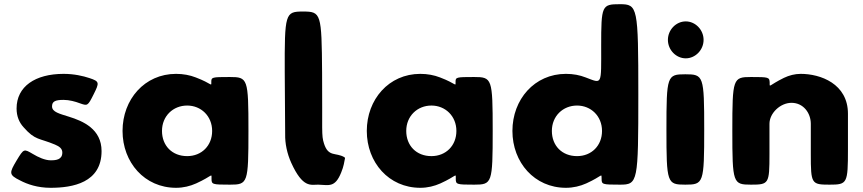

<svg xmlns="http://www.w3.org/2000/svg" viewBox="-20 -880 4111 915"><path d="M283 -528C148 -528 59 -468 59 -363C59 -325 72 -296 92 -274C148 -210 166 -223 242 -191C263 -182 277 -172 277 -153C277 -119 247 -116 222 -116C194 -116 162 -131 137 -146C94 -171 94 -173 59 -115C24 -56 21 -47 76 -20C110 -2 159 15 221 15C326 15 464 -9 464 -160C464 -265 376 -303 308 -324C264 -338 228 -346 228 -373C228 -397 244 -404 283 -404C310 -404 339 -396 360 -388C397 -375 398 -374 426 -430C454 -486 455 -492 406 -508C376 -518 333 -528 283 -528Z M564 -256C564 -106 669 15 819 15C854 15 886 7 915 -6C994 -42 988 -57 988 -29C988 -1 991 0 1076 0C1161 0 1164 -7 1164 -257C1164 -506 1161 -513 1075 -513C989 -513 987 -512 987 -489C987 -465 992 -481 913 -511C885 -522 853 -528 819 -528C669 -528 564 -406 564 -256ZM752 -256C752 -327 805 -377 872 -377C938 -377 991 -327 991 -256C991 -186 941 -136 872 -136C800 -136 752 -186 752 -256Z M1337 -533 1339 -240C1338 -197 1348 -148 1368 -104C1423 17 1461 0 1496 0C1546 1 1576 17 1606 -58C1618 -86 1622 -115 1622 -115C1624 -124 1626 -128 1621 -131C1580 -155 1545 -130 1524 -196C1511 -237 1517 -248 1515 -533C1513 -817 1510 -825 1424 -825C1339 -825 1336 -817 1337 -533Z M1728 -256C1728 -106 1833 15 1983 15C2018 15 2050 7 2079 -6C2158 -42 2152 -57 2152 -29C2152 -1 2155 0 2240 0C2325 0 2328 -7 2328 -257C2328 -506 2325 -513 2239 -513C2153 -513 2151 -512 2151 -489C2151 -465 2156 -481 2077 -511C2049 -522 2017 -528 1983 -528C1833 -528 1728 -406 1728 -256ZM1916 -256C1916 -327 1969 -377 2036 -377C2102 -377 2155 -327 2155 -256C2155 -186 2105 -136 2036 -136C1964 -136 1916 -186 1916 -256Z M2422 -256C2422 -106 2527 15 2677 15C2712 15 2745 7 2774 -6C2853 -42 2846 -57 2847 -29C2847 -1 2849 0 2935 0C3020 0 3022 -12 3022 -430C3022 -848 3019 -860 2934 -860C2848 -860 2845 -854 2845 -662C2845 -470 2851 -481 2771 -511C2743 -522 2712 -528 2677 -528C2527 -528 2422 -406 2422 -256ZM2610 -256C2610 -327 2663 -377 2730 -377C2796 -377 2849 -327 2849 -256C2849 -186 2799 -136 2730 -136C2658 -136 2610 -186 2610 -256Z M3246 0C3333 0 3336 -7 3336 -263C3336 -519 3333 -526 3246 -526C3159 -526 3156 -519 3156 -263C3156 -7 3159 0 3246 0ZM3163 -690C3163 -642 3202 -602 3248 -602C3294 -602 3333 -642 3333 -690C3333 -738 3294 -778 3248 -778C3202 -778 3163 -738 3163 -690Z M3559 0C3644 0 3647 -4 3647 -145V-290C3647 -341 3699 -390 3752 -390C3809 -390 3844 -341 3844 -290V-145C3844 -4 3847 0 3933 0C4018 0 4021 -5 4021 -169V-338C4021 -481 3890 -528 3796 -528C3768 -528 3741 -521 3716 -509C3643 -473 3648 -460 3648 -486C3647 -512 3644 -513 3559 -513C3473 -513 3470 -506 3470 -257C3470 -7 3473 0 3559 0Z"/></svg>

Font: Hussar Print
Style: Bold
Weight: 700
Foundry: Cannot Into Space Fonts
Version: Version 2.00